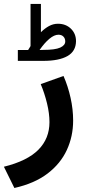

<svg xmlns="http://www.w3.org/2000/svg" viewBox="-53 -687 430 975"><path d="M89.8 -433.1Q93.3 -438.5 96.4 -443.6Q99.6 -448.7 102.1 -453.1V-667H154.8V-523.4Q174.3 -543 195.8 -554.7Q217.3 -566.4 241.2 -566.4Q281.2 -566.4 307.1 -541.3Q333 -516.1 333 -478Q332.5 -426.8 289.6 -402.3Q246.6 -377.9 167 -377.9H37.6V-433.1ZM166.5 -433.6Q227.1 -433.6 252.7 -445.3Q278.3 -457 278.3 -476.6Q278.3 -491.7 269 -501.2Q259.8 -510.7 243.7 -510.7Q222.7 -510.7 198 -490.2Q173.3 -469.7 147.9 -433.1ZM269.5 -301.3Q292.5 -248.5 305.4 -190.2Q318.4 -131.8 318.4 -74.7Q318.4 5.4 286.4 74.7Q254.4 144 188.5 194.3Q122.6 244.6 20 267.6L-33.2 159.7Q85.4 130.4 141.8 73.5Q198.2 16.6 198.2 -66.9Q198.2 -110.8 185.8 -162.1Q173.3 -213.4 153.8 -259.8Z"/></svg>

Font: Vazir FD-WOL-UI
Style: Bold-FD-WOL-UI
Weight: 700
Designer: Saber Rastikerdar
Foundry: Saber Rastikerdar
Version: Version 30.0.0